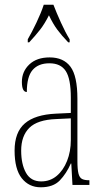

<svg xmlns="http://www.w3.org/2000/svg" viewBox="-20 -786 440 816"><path d="M153 10Q103 10 72.5 -28.5Q42 -67 42 -146Q42 -224 85.5 -261.5Q129 -299 218 -303L281 -306V-371Q281 -451 259.5 -484Q238 -517 190 -517Q143 -517 118.5 -488.5Q94 -460 94 -395Q73 -395 73 -438Q73 -482 104.5 -512Q136 -542 191 -542Q250 -542 279.5 -502.5Q309 -463 309 -366V-103Q309 -66 313.5 -48.5Q318 -31 328.5 -25.5Q339 -20 358 -20H360V0H288L283 -91H281Q262 -48 234 -19Q206 10 153 10ZM155 -15Q193 -15 221 -38.5Q249 -62 265 -102Q281 -142 281 -191V-283L219 -280Q139 -277 104.5 -242.5Q70 -208 70 -146Q70 -88 90.5 -51.5Q111 -15 155 -15ZM98 -619Q115 -648 135 -690Q155 -732 166 -766H207Q220 -732 239 -690Q258 -648 276 -619V-606H270Q242 -635 223.5 -660Q205 -685 188 -721Q170 -685 150.5 -660Q131 -635 104 -606H98Z"/></svg>

Font: Noto Serif Myanmar ExtraCondensed Thin
Style: Regular
Weight: 100
Width: 2
Designer: Ben Mitchell and the Monotype Design Team
Foundry: Monotype Imaging Inc.
Version: Version 2.106; ttfautohint (v1.8.4.7-5d5b)